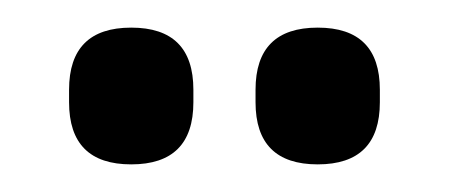

<svg xmlns="http://www.w3.org/2000/svg" viewBox="-20 -694 325 139"><path d="M75 -575Q30 -575 30 -620V-629Q30 -674 75 -674Q120 -674 120 -629V-620Q120 -575 75 -575ZM210 -575Q165 -575 165 -620V-629Q165 -674 210 -674Q255 -674 255 -629V-620Q255 -575 210 -575Z"/></svg>

Font: Sofia Sans Cond
Style: Regular
Weight: 400
Width: 3
Designer: Botio Nikoltchev, Ani Petrova
Foundry: lettersoup
Version: Version 4.100; ttfautohint (v1.8.3)